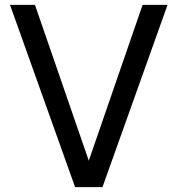

<svg xmlns="http://www.w3.org/2000/svg" viewBox="-20 -765 726 785"><path d="M563 -745C563 -745 665 -745 665 -745C665 -745 399 0 399 0C399 0 287 0 287 0C287 0 21 -745 21 -745C21 -745 123 -745 123 -745C123 -745 343 -108 343 -108C343 -108 563 -745 563 -745Z"/></svg>

Font: Preevio_Regular
Style: Regular
Weight: 500
Designer: Gumpita Rahayu
Foundry: Tokotype Studio
Version: ""